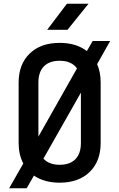

<svg xmlns="http://www.w3.org/2000/svg" viewBox="-20 -970 640 1030"><path d="M29 40 105 -93Q80 -140 80 -203V-527Q80 -625 139 -682.5Q198 -740 300 -740Q389 -740 446 -696L477 -750H571L501 -626Q520 -583 520 -528V-203Q520 -105 461 -47.5Q402 10 300 10Q218 10 162 -28L123 40ZM186 -527V-237L393 -603Q364 -644 300 -644Q245 -644 215.5 -614Q186 -584 186 -527ZM300 -86Q355 -86 384.5 -116Q414 -146 414 -203V-473L213 -119Q243 -86 300 -86ZM233 -810 339 -950H455L342 -810Z"/></svg>

Font: JetBrains Mono NL SemiBold
Style: Regular
Weight: 600
Designer: Philipp Nurullin, Konstantin Bulenkov
Foundry: JetBrains
Version: Version 2.304; ttfautohint (v1.8.4.7-5d5b)